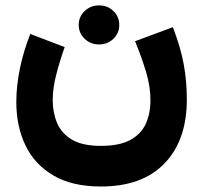

<svg xmlns="http://www.w3.org/2000/svg" viewBox="-20 -470 746 706"><path d="M269.5 -378.4Q269.5 -408.7 291.3 -429.4Q313 -450.2 344.2 -450.2Q375.5 -450.2 397 -429.4Q418.5 -408.7 418.5 -378.4Q418.5 -348.1 397 -327.4Q375.5 -306.6 344.2 -306.6Q313 -306.6 291.3 -327.4Q269.5 -348.1 269.5 -378.4ZM350.6 66.4Q418.9 66.4 459 44.7Q499 22.9 516.1 -14.9Q533.2 -52.7 533.2 -101.6Q533.2 -153.3 516.1 -209Q499 -264.6 476.6 -318.4L615.7 -370.1Q644.5 -294.9 655.8 -232.7Q667 -170.4 667 -104.5Q667 45.4 585.2 130.6Q503.4 215.8 350.6 215.8Q245.6 215.8 176.5 175.3Q107.4 134.8 73.7 64.7Q40 -5.4 40 -94.7Q40 -154.3 53.2 -218Q66.4 -281.7 91.3 -345.2L217.8 -296.9Q199.2 -244.1 186.5 -194.3Q173.8 -144.5 173.8 -102.1Q173.8 -56.2 189.9 -17.8Q206.1 20.5 244.6 43.5Q283.2 66.4 350.6 66.4Z"/></svg>

Font: Vazirmatn RD UI Black
Style: Regular
Weight: 900
Designer: Saber Rastikerdar
Foundry: Saber Rastikerdar
Version: Version 33.003